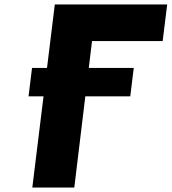

<svg xmlns="http://www.w3.org/2000/svg" viewBox="-20 -845 773 865"><path d="M364.4 -411H566.9L582.6 -539H380L394.6 -660H712.9L733.2 -825H226.9L191.8 -539H124.3L108.6 -411H176.1L125.6 0H314.7Z"/></svg>

Font: Hussar
Style: BdSuprExtOblOne
Weight: 700
Foundry: Cannot Into Space Fonts
Version: Version 2.00